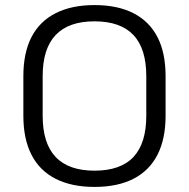

<svg xmlns="http://www.w3.org/2000/svg" viewBox="-20 -728 744 756"><path d="M352 8Q262 8 199 -24Q136 -56 104 -118.5Q72 -181 72 -272V-428Q72 -520 104 -582Q136 -644 199 -676Q262 -708 352 -708Q443 -708 505.5 -676Q568 -644 600 -582Q632 -520 632 -428V-272Q632 -181 600 -118.5Q568 -56 505.5 -24Q443 8 352 8ZM352 -56Q455 -56 505.5 -110Q556 -164 556 -272V-428Q556 -537 505 -590.5Q454 -644 352 -644Q250 -644 199 -590Q148 -536 148 -428V-272Q148 -164 199 -110Q250 -56 352 -56Z"/></svg>

Font: Pathway Extreme 8pt Thin Light
Style: Regular
Weight: 300
Version: Version 1.001;gftools[0.9.26]